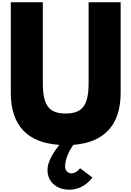

<svg xmlns="http://www.w3.org/2000/svg" viewBox="-20 -1258 1157 1690"><path d="M398 236C398 367 509 412 587 412C725 412 793 304 793 304L685 223C685 223 654 268 608 268C582 268 553 247 553 209C553 130 600 52 626 17C898 -4 1042 -158 1042 -441V-1238H760V-525C760 -319 696 -259 558 -259C420 -259 357 -319 357 -525V-1238H75V-441C75 -153 222 -1 502 17C457 74 398 161 398 236Z"/></svg>

Font: Poland Can Into
Style: BigWritings
Weight: 700
Foundry: Cannot Into Space Fonts
Version: Version 0.92